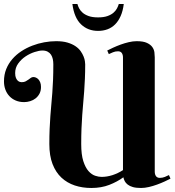

<svg xmlns="http://www.w3.org/2000/svg" viewBox="-20 -937 878 965"><path d="M689 7.8Q664.1 7.8 647.9 3.2Q631.8 -1.5 621.8 -9.3Q611.8 -17.1 606.9 -26.6Q602.1 -36.1 600.1 -45.9Q569.3 -23.4 529.3 -7.8Q489.3 7.8 439 7.8Q394 7.8 355.7 -4.9Q317.4 -17.6 288.8 -44.2Q260.3 -70.8 244.1 -112.5Q228 -154.3 228 -212.9Q228 -255.9 229.5 -290Q231 -324.2 233.2 -354.2Q235.4 -384.3 238 -412.1Q240.7 -439.9 242.9 -470.2Q245.1 -500.5 246.6 -535.2Q248 -569.8 248 -613.8Q248 -627.4 245.4 -639.9Q242.7 -652.3 236.6 -661.9Q230.5 -671.4 219.7 -677.2Q209 -683.1 192.9 -683.1Q177.2 -683.1 153.8 -675.5Q130.4 -668 108.6 -653.6Q86.9 -639.2 71.5 -617.9Q56.2 -596.7 56.2 -569.8Q56.2 -554.2 60.3 -544.9Q64.5 -535.6 69.8 -531Q75.2 -526.4 80.8 -525.1Q86.4 -523.9 88.9 -523.9Q101.1 -523.9 108.9 -528.1Q116.7 -532.2 123 -536.9Q129.4 -541.5 135 -545.7Q140.6 -549.8 147.9 -549.8Q153.8 -549.8 160.4 -547.1Q167 -544.4 172.6 -538.6Q178.2 -532.7 182.1 -523.2Q186 -513.7 186 -500Q186 -480.5 178.5 -466.3Q170.9 -452.1 158.9 -442.6Q147 -433.1 131.6 -428.5Q116.2 -423.8 101.1 -423.8Q77.6 -423.8 58.8 -431.9Q40 -439.9 26.9 -454.1Q13.7 -468.3 6.8 -487.3Q0 -506.3 0 -527.8Q0 -561.5 11.2 -589.6Q22.5 -617.7 42 -640.1Q61.5 -662.6 87.2 -679.4Q112.8 -696.3 142.1 -707.5Q171.4 -718.8 202.1 -724.4Q232.9 -730 262.2 -730Q295.9 -730 319.6 -722.9Q343.3 -715.8 359.6 -704.6Q376 -693.4 385.5 -679.7Q395 -666 400.1 -653.1Q405.3 -640.1 406.7 -629.6Q408.2 -619.1 408.2 -613.8Q408.2 -574.2 406.7 -541.3Q405.3 -508.3 403.1 -478Q400.9 -447.8 398.2 -418.7Q395.5 -389.6 393.3 -358.2Q391.1 -326.7 389.6 -291.3Q388.2 -255.9 388.2 -212.9Q388.2 -159.7 398.7 -127.2Q409.2 -94.7 424.8 -77.1Q440.4 -59.6 458.3 -53.7Q476.1 -47.9 490.2 -47.9Q517.1 -47.9 544.7 -56.6Q572.3 -65.4 598.1 -82V-647.9Q598.1 -662.1 592 -670.7Q585.9 -679.2 573.2 -679.2Q559.6 -679.2 547.9 -674.3Q536.1 -669.4 526.9 -665L519 -683.1Q531.2 -689.5 548.8 -697.5Q566.4 -705.6 586.4 -712.9Q606.4 -720.2 627.4 -725.1Q648.4 -730 667 -730Q700.2 -730 718.5 -721.4Q736.8 -712.9 745.6 -700.4Q754.4 -688 756.1 -673.8Q757.8 -659.7 757.8 -648.9V-74.2Q757.8 -60.1 764.2 -51.5Q770.5 -43 783.2 -43Q796.4 -43 808.1 -47.6Q819.8 -52.2 829.1 -57.1L836.9 -39.1Q824.7 -32.7 807.1 -24.7Q789.6 -16.6 769.5 -9.3Q749.5 -2 728.5 2.9Q707.5 7.8 689 7.8ZM473.1 -781.7Q421.9 -781.7 387.5 -814.5Q353 -847.2 343.8 -917H369.1Q371.6 -906.7 377.7 -895Q383.8 -883.3 395.5 -873Q407.2 -862.8 426 -856.2Q444.8 -849.6 473.1 -849.6Q501 -849.6 519.8 -856.2Q538.6 -862.8 550.3 -873Q562 -883.3 568.1 -895Q574.2 -906.7 577.1 -917H602.1Q597.7 -881.8 586.4 -856.4Q575.2 -831.1 558.6 -814.5Q542 -797.9 520.3 -789.8Q498.5 -781.7 473.1 -781.7Z"/></svg>

Font: Berkshire Swash
Style: Regular
Weight: 400
Designer: Astigmatic (AOETI)
Foundry: Astigmatic (AOETI)
Version: Version 1.001